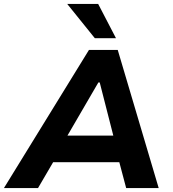

<svg xmlns="http://www.w3.org/2000/svg" viewBox="-49 -960 882 980"><path d="M-29 0 405 -705H552L761 0H595L543 -196L600 -132H182L259 -195L145 0ZM453 -539 275 -233 256 -268H570L538 -234L460 -539ZM435 -765 294 -940H452L543 -765Z"/></svg>

Font: Nunito Sans 6pt ExtraBold
Style: Italic
Weight: 800
Italic angle: -9°
Version: Version 3.101;gftools[0.9.27]